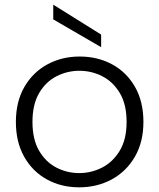

<svg xmlns="http://www.w3.org/2000/svg" viewBox="-20 -795 682 822"><path d="M319 7Q242 7 180.5 -27Q119 -61 83.5 -124Q48 -187 48 -273Q48 -360 84.5 -423Q121 -486 183 -519.5Q245 -553 321 -553Q398 -553 460 -519.5Q522 -486 558 -423Q594 -360 594 -273Q594 -187 557.5 -124Q521 -61 458.5 -27Q396 7 319 7ZM319 -54Q371 -54 417 -77.5Q463 -101 492.5 -149.5Q522 -198 522 -273Q522 -348 493 -396.5Q464 -445 418 -468.5Q372 -492 320 -492Q268 -492 222 -468.5Q176 -445 147.5 -396.5Q119 -348 119 -273Q119 -198 147.5 -149.5Q176 -101 221.5 -77.5Q267 -54 319 -54ZM208 -775 413 -647V-593L208 -712Z"/></svg>

Font: Parkinsans Light Light
Style: Regular
Weight: 300
Version: Version 1.000